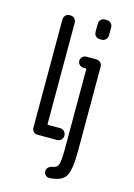

<svg xmlns="http://www.w3.org/2000/svg" viewBox="-144 -832 788 1133"><g transform="rotate(15 250.0 -266.0)"><path d="M362.3 -759.8Q377 -759.8 387.7 -750Q398.4 -740.2 398.4 -724.6V-674.8Q398.4 -660.2 387.7 -649.9Q377 -639.6 362.3 -639.6H350.6Q335.9 -639.6 326.2 -649.9Q316.4 -660.2 316.4 -674.8V-724.6Q316.4 -739.3 326.2 -749.5Q335.9 -759.8 350.6 -759.8ZM276.4 160.2Q305.7 156.2 313 132.3Q320.3 108.4 320.3 33.2V-447.3Q320.3 -452.1 316.4 -452.1H301.8Q288.1 -452.1 277.8 -461.9Q267.6 -471.7 267.6 -485.8Q267.6 -500 277.8 -509.8Q288.1 -519.5 301.8 -519.5H362.3Q377 -519.5 387.7 -509.8Q398.4 -500 398.4 -485.4V33.2Q398.4 147.5 374.5 186Q350.6 224.6 276.4 228.5Q262.7 229.5 252.4 219.7Q242.2 210 242.2 195.8Q242.2 181.6 252.4 171.9Q262.7 162.1 276.4 160.2ZM142.6 0Q127.9 0 118.2 -9.8Q108.4 -19.5 108.4 -35.2V-695.3Q108.4 -710 118.2 -720.2Q127.9 -730.5 142.6 -730.5H149.4Q164.1 -730.5 173.8 -720.2Q183.6 -710 183.6 -695.3V-77.1Q183.6 -72.3 189.5 -72.3H261.7Q276.4 -72.3 286.6 -62Q296.9 -51.8 296.9 -37.1V-35.2Q296.9 -20.5 287.1 -10.3Q277.3 0 261.7 0Z"/></g></svg>

Font: Rounded-L Mgen+ 2m regular
Style: Regular
Weight: 400
Designer: [Source Han Sans]
Ryoko NISHIZUKA  (kana & ideographs); Paul D. Hunt (Latin, Greek & Cyrillic); Wenlong ZHANG  (bopomofo
Version: Version 1.059.20150602